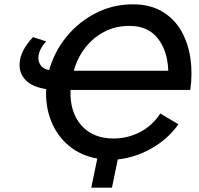

<svg xmlns="http://www.w3.org/2000/svg" viewBox="-20 -735 921 890"><path d="M403 135 431 0Q353 -14 298.5 -60Q244 -106 217 -174Q190 -242 194 -322Q129 -332 98.5 -364Q68 -396 71 -441Q72 -470 87.5 -500.5Q103 -531 133 -563L194 -543Q158 -504 158 -466Q158 -446 170 -430.5Q182 -415 208 -410Q232 -496 288.5 -565Q345 -634 424.5 -674.5Q504 -715 596 -715Q675 -715 731 -682Q787 -649 819.5 -593Q852 -537 862.5 -466Q873 -395 862 -318H798H307Q303 -216 356.5 -154.5Q410 -93 507 -93Q572 -93 629.5 -123Q687 -153 723 -209L807 -159Q759 -91 684 -48Q609 -5 526 4L499 135ZM580 -615Q517 -615 465 -588.5Q413 -562 376 -515Q339 -468 322 -407H760Q757 -499 711.5 -557Q666 -615 580 -615Z"/></svg>

Font: Raleway SemiBold
Style: Italic
Weight: 600
Italic angle: -12°
Designer: Matt McInerney, Pablo Impallari, Rodrigo Fuenzalida
Foundry: Matt McInerney, Pablo Impallari, Rodrigo Fuenzalida
Version: Version 4.026